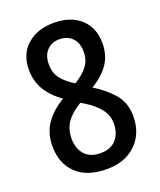

<svg xmlns="http://www.w3.org/2000/svg" viewBox="-137 -810 753 905"><g transform="rotate(-20 240.0 -357.0)"><path d="M241 -724Q325 -724 375 -679Q425 -634 425 -555Q425 -495 394.5 -451Q364 -407 309 -375Q369 -338 406.5 -293.5Q444 -249 444 -183Q444 -96 389 -43Q334 10 243 10Q144 10 90.5 -41Q37 -92 37 -179Q37 -244 69.5 -291Q102 -338 161 -373Q110 -409 83 -453.5Q56 -498 56 -555Q56 -634 107.5 -679Q159 -724 241 -724ZM239 -642Q201 -642 177 -617Q153 -592 153 -548Q153 -504 176 -475Q199 -446 240 -421Q283 -447 305.5 -476.5Q328 -506 328 -548Q328 -592 304 -617Q280 -642 239 -642ZM134 -180Q134 -133 161 -102Q188 -71 240 -71Q292 -71 319 -102Q346 -133 346 -183Q346 -222 321 -254.5Q296 -287 249 -316L231 -327Q181 -297 157.5 -263Q134 -229 134 -180Z"/></g></svg>

Font: Noto Sans Condensed Medium
Style: Regular
Weight: 500
Width: 3
Designer: Monotype Design Team
Foundry: Monotype Imaging Inc.
Version: Version 2.013; ttfautohint (v1.8.4.7-5d5b)